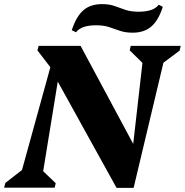

<svg xmlns="http://www.w3.org/2000/svg" viewBox="-59 -913 899 934"><path d="M-39 0 -33 -23 48 -86 186 -586 123 -668 129 -690H333L589 -213L634 -607L572 -668L577 -690H820L815 -667L736 -608L591 1H508L222 -516L151 -80L212 -22L207 0ZM587 -754Q551 -754 525 -763Q499 -772 472.5 -781Q446 -790 408 -790Q336 -790 311 -756L290 -766Q312 -833 346.5 -863Q381 -893 437 -893Q473 -893 499 -883.5Q525 -874 551.5 -865Q578 -856 615 -856Q688 -856 713 -890L733 -880Q712 -814 677 -784Q642 -754 587 -754Z"/></svg>

Font: Platypi
Style: Bold Italic
Weight: 700
Italic angle: -13°
Designer: David Sargent
Foundry: Bolt Cutter Type
Version: Version 1.200; ttfautohint (v1.8.4.7-5d5b)